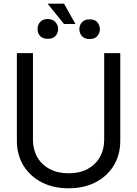

<svg xmlns="http://www.w3.org/2000/svg" viewBox="-20 -1018 750 1050"><path d="M549.8 -727.5H637.7V-247.1Q637.7 -172.4 602.8 -114Q567.9 -55.7 504.4 -22Q440.9 11.7 355.5 11.7Q270 11.7 206.3 -22Q142.6 -55.7 107.4 -114Q72.3 -172.4 72.3 -247.1V-727.5H160.2V-253.9Q160.2 -200.7 183.6 -159.2Q207 -117.7 251 -94Q294.9 -70.3 355.5 -70.3Q416 -70.3 459.5 -94Q502.9 -117.7 526.4 -159.2Q549.8 -200.7 549.8 -253.9ZM185.5 -858.4Q185.1 -881.8 199.5 -897.7Q213.9 -913.6 240.2 -914.1Q268.1 -913.6 282.7 -897.7Q297.4 -881.8 297.9 -858.4Q297.4 -835.9 283 -820.8Q268.6 -805.7 241.2 -805.7Q212.9 -805.7 199 -821.5Q185.1 -837.4 185.5 -858.4ZM414.1 -858.4Q414.1 -880.9 428.5 -896.7Q442.9 -912.6 470.7 -912.1Q497.6 -912.6 511.7 -896.7Q525.9 -880.9 526.4 -858.4Q525.9 -837.4 512.2 -820.8Q498.5 -804.2 470.7 -804.7Q442.9 -804.2 428.5 -820.1Q414.1 -835.9 414.1 -858.4ZM330.1 -998 392.6 -886.7H330.1L240.2 -998Z"/></svg>

Font: Inter Display
Style: Regular
Weight: 400
Designer: Rasmus Andersson
Foundry: rsms
Version: Version 4.000;git-37864ae